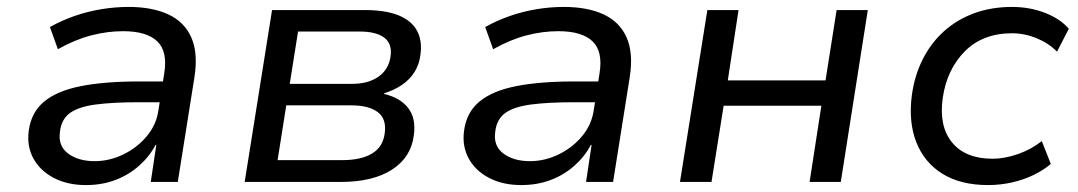

<svg xmlns="http://www.w3.org/2000/svg" viewBox="-20 -525 3111 554"><path d="M228 9Q175 9 135.5 -11.5Q96 -32 76.5 -67.5Q57 -103 63 -148Q70 -201 107.5 -232Q145 -263 213.5 -276.5Q282 -290 382 -290H465L456 -230H380Q306 -230 256.5 -223.5Q207 -217 182 -199Q157 -181 153 -145Q147 -104 176.5 -82Q206 -60 253 -60Q296 -60 336 -79.5Q376 -99 403.5 -132Q431 -165 437 -206L454 -314Q464 -377 433.5 -406Q403 -435 335 -435Q290 -435 243.5 -423Q197 -411 147 -383L124 -447Q158 -466 195.5 -479Q233 -492 272.5 -498.5Q312 -505 351 -505Q419 -505 465.5 -483.5Q512 -462 532 -417Q552 -372 541 -302L493 0H415L431 -107H429Q411 -73 381 -46.5Q351 -20 312.5 -5.5Q274 9 228 9Z M686 0 765 -496H1032Q1093 -496 1130.5 -480.5Q1168 -465 1183.5 -436Q1199 -407 1193 -366Q1190 -340 1176.5 -318Q1163 -296 1140.5 -280.5Q1118 -265 1089 -256L1088 -254Q1135 -243 1158 -213Q1181 -183 1174 -134Q1166 -71 1111 -35.5Q1056 0 963 0ZM781 -63H968Q1022 -63 1053.5 -82Q1085 -101 1090 -140Q1096 -182 1070 -201.5Q1044 -221 994 -221H806ZM816 -283H995Q1043 -283 1072.5 -304Q1102 -325 1107 -363Q1112 -399 1088.5 -416.5Q1065 -434 1018 -434H840Z M1484 9Q1431 9 1391.5 -11.5Q1352 -32 1332.5 -67.5Q1313 -103 1319 -148Q1326 -201 1363.5 -232Q1401 -263 1469.5 -276.5Q1538 -290 1638 -290H1721L1712 -230H1636Q1562 -230 1512.5 -223.5Q1463 -217 1438 -199Q1413 -181 1409 -145Q1403 -104 1432.5 -82Q1462 -60 1509 -60Q1552 -60 1592 -79.5Q1632 -99 1659.5 -132Q1687 -165 1693 -206L1710 -314Q1720 -377 1689.5 -406Q1659 -435 1591 -435Q1546 -435 1499.5 -423Q1453 -411 1403 -383L1380 -447Q1414 -466 1451.5 -479Q1489 -492 1528.5 -498.5Q1568 -505 1607 -505Q1675 -505 1721.5 -483.5Q1768 -462 1788 -417Q1808 -372 1797 -302L1749 0H1671L1687 -107H1685Q1667 -73 1637 -46.5Q1607 -20 1568.5 -5.5Q1530 9 1484 9Z M1942 0 2021 -496H2111L2080 -293H2362L2394 -496H2484L2406 0H2316L2350 -220H2068L2033 0Z M2831 9Q2752 9 2699.5 -23.5Q2647 -56 2624 -114.5Q2601 -173 2611 -250Q2619 -308 2643 -355Q2667 -402 2704.5 -435.5Q2742 -469 2791.5 -487Q2841 -505 2900 -505Q2951 -505 2995 -488Q3039 -471 3064 -442L3030 -376Q3005 -401 2970.5 -415Q2936 -429 2900 -429Q2858 -429 2824 -416Q2790 -403 2764.5 -377.5Q2739 -352 2722.5 -318Q2706 -284 2700 -241Q2689 -160 2727.5 -113.5Q2766 -67 2844 -67Q2879 -67 2917.5 -80.5Q2956 -94 2986 -118L3012 -52Q2991 -34 2962 -20Q2933 -6 2899.5 1.5Q2866 9 2831 9Z"/></svg>

Font: Nunito Sans 7pt
Style: Italic
Weight: 400
Italic angle: -9°
Designer: Vernon Adams
Foundry: Vernon Adams
Version: Version 3.101;gftools[0.9.27]